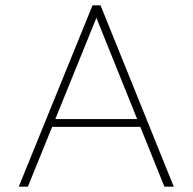

<svg xmlns="http://www.w3.org/2000/svg" viewBox="-20 -696 718 716"><path d="M50 0 325 -676H355L628 0H593L332 -648H347L84 0ZM165 -223V-252H514V-223Z"/></svg>

Font: Marine Company Thin
Style: Regular
Weight: 100
Designer: Rodrigo Fuenzalida
Foundry: fragTYPE
Version: Version 1.000